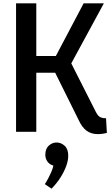

<svg xmlns="http://www.w3.org/2000/svg" viewBox="-20 -788 661 1148"><path d="M288 340 248 313Q257 300 268 279Q279 258 288 237Q297 216 299 202Q275 195 263 177Q251 159 251 138Q251 101 272 82.5Q293 64 318 64Q345 64 366.5 83.5Q388 103 388 143Q388 172 375.5 206Q363 240 340.5 275Q318 310 288 340ZM619 7Q590 14 566 14Q525 14 497.5 -6.5Q470 -27 451 -69L301 -371L338 -353H177L197 -372V0H76V-768H197V-434L177 -453H339L307 -440L480 -768H601L391 -381L393 -435L554 -117Q567 -92 582.5 -86Q598 -80 614 -81Z"/></svg>

Font: Yaldevi SemiBold
Style: Regular
Weight: 600
Designer: Sol Matas, Rajitha Manaperi, Kosala Senevirathne
Foundry: Mooniak
Version: Version 1.100